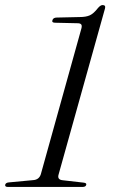

<svg xmlns="http://www.w3.org/2000/svg" viewBox="-34 -740 450 760"><path d="M184.5 -650Q170 -650 173.5 -660Q176.5 -670.5 191 -670.5L281 -672.5Q306.5 -672.5 321.8 -679.5Q337 -686.5 354 -708.5Q364 -720 372 -720Q385.5 -720 381.5 -706L198 -49.5Q191.5 -28.5 214.5 -26.5L297.5 -17Q309 -15.5 307.5 -9Q306 0 292.5 0H-2.5Q-15 0 -13.5 -8.5Q-11.5 -17 1 -18L97 -27Q120.5 -28.5 127.5 -50L287 -623Q291.5 -637 288 -642.5Q284.5 -648 273.5 -648Z"/></svg>

Font: Fraunces 72pt Light
Style: Italic
Weight: 300
Italic angle: -16°
Version: Version 1.000;[b76b70a41]